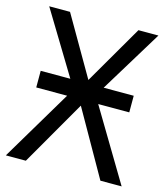

<svg xmlns="http://www.w3.org/2000/svg" viewBox="-107 -798 772 883"><g transform="rotate(15 278.5 -357.0)"><path d="M57.1 -337.9H204.1L2.9 0H98.1L276.9 -310.1L453.1 0H554.2L352.1 -337.9H500V-417H356.9L538.1 -713.9H442.9L279.8 -433.1L117.2 -713.9H18.1L198.2 -417H57.1Z"/></g></svg>

Font: Avrile Sans
Style: Regular
Weight: 400
Designer: Monotype Design Team, Google (font), Stefan Peev (BGR Cyrillic), Cristiano Sobral (main changes)
Foundry: The Avrile Sans Project Authors
Version: Version 3.110